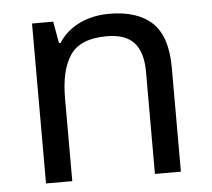

<svg xmlns="http://www.w3.org/2000/svg" viewBox="-44 -594 707 641"><g transform="rotate(-5 309.0 -273.0)"><path d="M343 -546Q439 -546 488 -499.5Q537 -453 537 -349V0H450V-343Q450 -408 421 -440Q392 -472 330 -472Q241 -472 207 -422Q173 -372 173 -278V0H85V-536H156L169 -463H174Q192 -491 218.5 -509.5Q245 -528 277 -537Q309 -546 343 -546Z"/></g></svg>

Font: ltamil85
Style: Book
Weight: 400
Designer: Jelle Bosma - Monotype Design Team
Foundry: Monotype Imaging Inc.
Version: Version 2.003